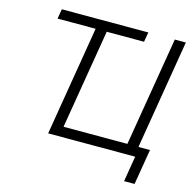

<svg xmlns="http://www.w3.org/2000/svg" viewBox="-124 -852 1134 1132"><g transform="rotate(15 443.0 -286.0)"><path d="M105 -668 115.2 -727.5H643.1L632.8 -668ZM751.5 0H226.6L347.2 -727.5H415L304.2 -61H693.8L804.7 -727.5H872.1ZM731.9 156.2 757.8 0H715.8L725.6 -60.5H832L795.9 156.2Z"/></g></svg>

Font: Inter 24pt Light
Style: Italic
Weight: 300
Italic angle: -9.3988°
Designer: Rasmus Andersson
Foundry: rsms
Version: Version 4.001;git-66647c0bb